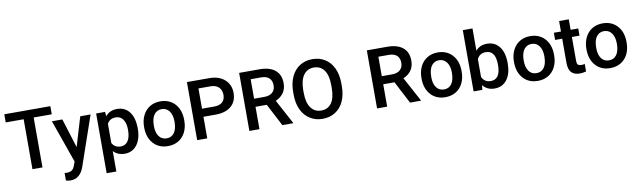

<svg xmlns="http://www.w3.org/2000/svg" viewBox="-49 -1426 7700 2315"><g transform="rotate(-10 3801.0 -268.5)"><path d="M585.9 -611.3H364.3V0H241.7V-611.3H22V-710.9H585.9Z M812.5 -169.9 919.9 -528.3H1046.4L836.4 80.1Q788.1 213.4 672.4 213.4Q646.5 213.4 615.2 204.6V112.8L637.7 114.3Q682.6 114.3 705.3 97.9Q728 81.5 741.2 43L758.3 -2.4L572.8 -528.3H700.7Z M1577.1 -258.8Q1577.1 -136.2 1521.5 -63.2Q1465.8 9.8 1372.1 9.8Q1285.2 9.8 1232.9 -47.4V203.1H1114.3V-528.3H1223.6L1228.5 -474.6Q1280.8 -538.1 1370.6 -538.1Q1467.3 -538.1 1522.2 -466.1Q1577.1 -394 1577.1 -266.1ZM1459 -269Q1459 -348.1 1427.5 -394.5Q1396 -440.9 1337.4 -440.9Q1264.6 -440.9 1232.9 -380.9V-146.5Q1265.1 -85 1338.4 -85Q1395 -85 1427 -130.6Q1459 -176.3 1459 -269Z M1655.3 -269Q1655.3 -346.7 1686 -408.9Q1716.8 -471.2 1772.5 -504.6Q1828.1 -538.1 1900.4 -538.1Q2007.3 -538.1 2074 -469.2Q2140.6 -400.4 2146 -286.6L2146.5 -258.8Q2146.5 -180.7 2116.5 -119.1Q2086.4 -57.6 2030.5 -23.9Q1974.6 9.8 1901.4 9.8Q1789.6 9.8 1722.4 -64.7Q1655.3 -139.2 1655.3 -263.2ZM1773.9 -258.8Q1773.9 -177.2 1807.6 -131.1Q1841.3 -85 1901.4 -85Q1961.4 -85 1994.9 -131.8Q2028.3 -178.7 2028.3 -269Q2028.3 -349.1 1993.9 -396Q1959.5 -442.9 1900.4 -442.9Q1842.3 -442.9 1808.1 -396.7Q1773.9 -350.6 1773.9 -258.8Z M2381.8 -264.2V0H2258.3V-710.9H2530.3Q2649.4 -710.9 2719.5 -648.9Q2789.6 -586.9 2789.6 -484.9Q2789.6 -380.4 2720.9 -322.3Q2652.3 -264.2 2528.8 -264.2ZM2381.8 -363.3H2530.3Q2596.2 -363.3 2630.9 -394.3Q2665.5 -425.3 2665.5 -483.9Q2665.5 -541.5 2630.4 -575.9Q2595.2 -610.4 2533.7 -611.3H2381.8Z M3158.7 -273.9H3021V0H2897.5V-710.9H3147.5Q3270.5 -710.9 3337.4 -655.8Q3404.3 -600.6 3404.3 -496.1Q3404.3 -424.8 3369.9 -376.7Q3335.4 -328.6 3273.9 -302.7L3433.6 -6.3V0H3301.3ZM3021 -373H3147.9Q3210.4 -373 3245.6 -404.5Q3280.8 -436 3280.8 -490.7Q3280.8 -547.9 3248.3 -579.1Q3215.8 -610.4 3151.4 -611.3H3021Z M4088.9 -336.9Q4088.9 -232.4 4052.7 -153.6Q4016.6 -74.7 3949.5 -32.5Q3882.3 9.8 3794.9 9.8Q3708.5 9.8 3640.9 -32.5Q3573.2 -74.7 3536.4 -152.8Q3499.5 -231 3499 -333V-373Q3499 -477.1 3535.9 -556.6Q3572.8 -636.2 3639.9 -678.5Q3707 -720.7 3793.9 -720.7Q3880.9 -720.7 3948 -679Q4015.1 -637.2 4051.8 -558.8Q4088.4 -480.5 4088.9 -376.5ZM3965.3 -374Q3965.3 -492.2 3920.7 -555.2Q3876 -618.2 3793.9 -618.2Q3713.9 -618.2 3668.7 -555.4Q3623.5 -492.7 3622.6 -377.9V-336.9Q3622.6 -219.7 3668.2 -155.8Q3713.9 -91.8 3794.9 -91.8Q3877 -91.8 3921.1 -154.3Q3965.3 -216.8 3965.3 -336.9Z M4722.2 -273.9H4584.5V0H4460.9V-710.9H4710.9Q4834 -710.9 4900.9 -655.8Q4967.8 -600.6 4967.8 -496.1Q4967.8 -424.8 4933.3 -376.7Q4898.9 -328.6 4837.4 -302.7L4997.1 -6.3V0H4864.7ZM4584.5 -373H4711.4Q4773.9 -373 4809.1 -404.5Q4844.2 -436 4844.2 -490.7Q4844.2 -547.9 4811.8 -579.1Q4779.3 -610.4 4714.8 -611.3H4584.5Z M5051.3 -269Q5051.3 -346.7 5082 -408.9Q5112.8 -471.2 5168.5 -504.6Q5224.1 -538.1 5296.4 -538.1Q5403.3 -538.1 5470 -469.2Q5536.6 -400.4 5542 -286.6L5542.5 -258.8Q5542.5 -180.7 5512.5 -119.1Q5482.4 -57.6 5426.5 -23.9Q5370.6 9.8 5297.4 9.8Q5185.5 9.8 5118.4 -64.7Q5051.3 -139.2 5051.3 -263.2ZM5169.9 -258.8Q5169.9 -177.2 5203.6 -131.1Q5237.3 -85 5297.4 -85Q5357.4 -85 5390.9 -131.8Q5424.3 -178.7 5424.3 -269Q5424.3 -349.1 5389.9 -396Q5355.5 -442.9 5296.4 -442.9Q5238.3 -442.9 5204.1 -396.7Q5169.9 -350.6 5169.9 -258.8Z M6106.4 -258.8Q6106.4 -135.7 6051.5 -63Q5996.6 9.8 5900.4 9.8Q5807.6 9.8 5755.9 -57.1L5750 0H5642.6V-750H5761.2V-477.5Q5812.5 -538.1 5899.4 -538.1Q5996.1 -538.1 6051.3 -466.3Q6106.4 -394.5 6106.4 -265.6ZM5987.8 -269Q5987.8 -355 5957.5 -397.9Q5927.2 -440.9 5869.6 -440.9Q5792.5 -440.9 5761.2 -373.5V-155.8Q5793 -86.9 5870.6 -86.9Q5926.3 -86.9 5956.5 -128.4Q5986.8 -169.9 5987.8 -253.9Z M6183.6 -269Q6183.6 -346.7 6214.4 -408.9Q6245.1 -471.2 6300.8 -504.6Q6356.4 -538.1 6428.7 -538.1Q6535.6 -538.1 6602.3 -469.2Q6668.9 -400.4 6674.3 -286.6L6674.8 -258.8Q6674.8 -180.7 6644.8 -119.1Q6614.7 -57.6 6558.8 -23.9Q6502.9 9.8 6429.7 9.8Q6317.9 9.8 6250.7 -64.7Q6183.6 -139.2 6183.6 -263.2ZM6302.2 -258.8Q6302.2 -177.2 6335.9 -131.1Q6369.6 -85 6429.7 -85Q6489.7 -85 6523.2 -131.8Q6556.6 -178.7 6556.6 -269Q6556.6 -349.1 6522.2 -396Q6487.8 -442.9 6428.7 -442.9Q6370.6 -442.9 6336.4 -396.7Q6302.2 -350.6 6302.2 -258.8Z M6923.8 -656.7V-528.3H7017.1V-440.4H6923.8V-145.5Q6923.8 -115.2 6935.8 -101.8Q6947.8 -88.4 6978.5 -88.4Q6999 -88.4 7020 -93.3V-1.5Q6979.5 9.8 6941.9 9.8Q6805.2 9.8 6805.2 -141.1V-440.4H6718.3V-528.3H6805.2V-656.7Z M7070.8 -269Q7070.8 -346.7 7101.6 -408.9Q7132.3 -471.2 7188 -504.6Q7243.7 -538.1 7315.9 -538.1Q7422.9 -538.1 7489.5 -469.2Q7556.2 -400.4 7561.5 -286.6L7562 -258.8Q7562 -180.7 7532 -119.1Q7502 -57.6 7446 -23.9Q7390.1 9.8 7316.9 9.8Q7205.1 9.8 7137.9 -64.7Q7070.8 -139.2 7070.8 -263.2ZM7189.5 -258.8Q7189.5 -177.2 7223.1 -131.1Q7256.8 -85 7316.9 -85Q7377 -85 7410.4 -131.8Q7443.8 -178.7 7443.8 -269Q7443.8 -349.1 7409.4 -396Q7375 -442.9 7315.9 -442.9Q7257.8 -442.9 7223.6 -396.7Q7189.5 -350.6 7189.5 -258.8Z"/></g></svg>

Font: TypoPRO Roboto
Style: Regular
Weight: 500
Designer: Google
Version: Version 2.136; 2016